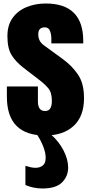

<svg xmlns="http://www.w3.org/2000/svg" viewBox="-20 -760 515 1088"><path d="M235.8 7.8Q19 7.8 19 -211.9V-270H194.8V-184.1Q194.8 -159.2 204.6 -145Q214.4 -130.9 235.8 -130.9Q273.9 -130.9 273.9 -188Q273.9 -235.8 253.9 -259.5Q233.9 -283.2 205.1 -305.2L111.8 -377Q67.9 -411.1 44.9 -449.2Q22 -487.3 22 -555.2Q22 -618.2 52 -659.2Q82 -700.2 131.6 -720.2Q181.2 -740.2 238.8 -740.2Q451.7 -740.2 451.7 -527.8V-514.2H271V-542Q271 -564 263.4 -584.5Q255.9 -605 233.9 -605Q196.8 -605 196.8 -565.9Q196.8 -526.4 228 -503.9L336.4 -424.8Q387.2 -388.2 421.6 -337.9Q456.1 -287.6 456.1 -204.1Q456.1 -100.6 397.2 -46.4Q338.4 7.8 235.8 7.8ZM220.7 308.1Q170.4 308.1 124 288.6V179.7Q139.2 184.6 153.8 187.7Q168.5 190.9 181.6 190.9Q206.1 190.9 222.4 178Q238.8 165 238.8 133.3Q238.8 106 225.3 70.8Q211.9 35.6 188 0H266.6Q314 41.5 340.1 92.5Q366.2 143.6 366.2 189Q366.2 239.3 331.5 273.7Q296.9 308.1 220.7 308.1Z"/></svg>

Font: Anton SC
Style: Regular
Weight: 400
Designer: Vernon Adams
Foundry: Vernon Adams
Version: Version 2.116; ttfautohint (v1.8.4.7-5d5b)